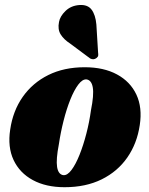

<svg xmlns="http://www.w3.org/2000/svg" viewBox="-20 -749 608 781"><path d="M324.5 -475.5Q402 -475.5 456 -446.2Q510 -417 534.8 -364.2Q559.5 -311.5 548.5 -240Q537.5 -165.5 498 -108.5Q458.5 -51.5 393.8 -19.5Q329 12.5 242.5 12.5Q167 12.5 113.5 -16.5Q60 -45.5 35.2 -98.2Q10.5 -151 21.5 -222Q32.5 -298 72.5 -355Q112.5 -412 176.5 -443.8Q240.5 -475.5 324.5 -475.5ZM237.5 -36.5Q254 -35 271 -57.8Q288 -80.5 303.5 -119.2Q319 -158 331.2 -205.2Q343.5 -252.5 350 -300.5Q362.5 -362.5 357.5 -392.8Q352.5 -423 332 -426Q315.5 -427.5 298.5 -405Q281.5 -382.5 266 -343.8Q250.5 -305 238.5 -257.5Q226.5 -210 219.5 -162.5Q207.5 -100.5 212.2 -70Q217 -39.5 237.5 -36.5ZM372 -649.5 379 -535Q380 -529 379.5 -523.5Q379 -518 372.5 -513Q361 -504 347 -511L265 -572Q239.5 -588.5 226.8 -609Q214 -629.5 220 -659.5Q224 -682.5 246.2 -704.2Q268.5 -726 302.5 -728.5Q336.5 -731 352.5 -709.8Q368.5 -688.5 372 -649.5Z"/></svg>

Font: Fraunces 72pt S000 Black
Style: Italic
Weight: 900
Italic angle: -16°
Version: Version 1.000; ttfautohint (v1.8.3)